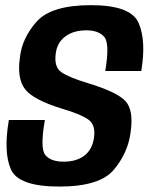

<svg xmlns="http://www.w3.org/2000/svg" viewBox="-20 -700 565 725"><path d="M204 4.5Q50 4.5 21.2 -60.5Q-7.5 -125.5 13.5 -247H149.5Q130.5 -139.5 151.2 -114.5Q172 -89.5 220 -89.5Q268 -89.5 297.8 -111.8Q327.5 -134 334.5 -177Q343 -229 312.2 -249.5Q281.5 -270 214.5 -289.5Q106 -323 75 -362.8Q44 -402.5 55 -481.5Q62.5 -555 117.8 -617.8Q173 -680.5 323.5 -680.5Q474.5 -680.5 503.5 -613.2Q532.5 -546 513.5 -432H377.5Q395 -535.5 373.8 -560.5Q352.5 -585.5 306.5 -585.5Q258.5 -585.5 227.8 -563.2Q197 -541 191 -501.5Q182.5 -447 212.2 -427Q242 -407 312 -386Q422.5 -352.5 454 -318Q485.5 -283.5 473 -199.5Q463 -122.5 409.8 -59Q356.5 4.5 204 4.5Z"/></svg>

Font: Anybody SemiBold
Style: Italic
Weight: 600
Italic angle: -10°
Designer: Tyler Finck
Foundry: Etcetera Type Company
Version: Version 1.010; ttfautohint (v1.8.3) -l 8 -r 50 -G 200 -x 14 